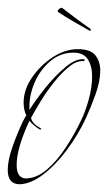

<svg xmlns="http://www.w3.org/2000/svg" viewBox="-22 -463 279 496"><path d="M29 13Q-2 13 -2 -24Q-2 -48 9.5 -81.5Q21 -115 37 -149Q39 -152 41 -156.5Q43 -161 46 -165Q39 -179 39 -198Q39 -231 60.5 -262.5Q82 -294 114 -315Q146 -336 179 -336Q212 -336 224.5 -320Q237 -304 237 -281Q237 -253 224.5 -218.5Q212 -184 200 -158Q180 -115 151 -76Q122 -37 90 -12.5Q58 12 29 13ZM46 -2Q73 -3 98.5 -24.5Q124 -46 147 -80.5Q170 -115 188 -153Q199 -176 207.5 -207Q216 -238 216 -266Q216 -292 205 -309.5Q194 -327 168 -327Q134 -327 108 -305Q82 -283 68 -251Q54 -219 54 -188V-179Q71 -206 96 -237Q121 -268 147.5 -290Q174 -312 195 -310Q197 -310 196.5 -307.5Q196 -305 194 -305Q177 -307 157 -291Q137 -275 117.5 -250.5Q98 -226 82.5 -200.5Q67 -175 58 -158Q62 -145 73 -138L84 -131Q86 -130 84 -129Q82 -128 80 -129Q72 -134 65.5 -139.5Q59 -145 54 -151Q21 -80 21 -37Q21 -2 46 -2ZM207 -385Q193 -393 169.5 -406.5Q146 -420 128 -432Q128 -432 127.5 -432.5Q127 -433 127 -434Q127 -437 131 -440Q135 -443 138 -443Q155 -430 173.5 -416Q192 -402 211 -389Q213 -388 212.5 -385Q212 -382 207 -385Z"/></svg>

Font: Explora
Style: Regular
Weight: 400
Designer: Robert E. Leuschke
Foundry: Robert E. Leuschke
Version: Version 1.010